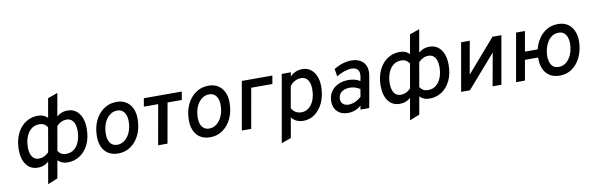

<svg xmlns="http://www.w3.org/2000/svg" viewBox="-57 -1264 6171 2009"><g transform="rotate(-10 3028.0 -259.5)"><path d="M569.5 12Q535 12 511.8 2.5Q488.5 -7 473.8 -20.2Q459 -33.5 451.5 -46L470.5 -149Q475 -134.5 486.2 -118.2Q497.5 -102 517.5 -90.2Q537.5 -78.5 567.5 -78.5Q618.5 -78.5 654 -107.5Q689.5 -136.5 708 -186.5Q726.5 -236.5 726.5 -299.5Q726.5 -336.5 716.2 -366.5Q706 -396.5 684.8 -414Q663.5 -431.5 630.5 -431.5Q602 -431.5 577.8 -419.8Q553.5 -408 535.5 -391.2Q517.5 -374.5 508.5 -359L521.5 -454Q544.5 -487 579.8 -505Q615 -523 659.5 -523Q711 -523 748 -495.5Q785 -468 804.8 -418.8Q824.5 -369.5 824.5 -304.5Q824.5 -205.5 790.2 -134.5Q756 -63.5 698 -25.8Q640 12 569.5 12ZM250.5 12Q173.5 12 129.5 -47.5Q85.5 -107 85.5 -204.5Q85.5 -279 105.2 -337.8Q125 -396.5 160 -437.8Q195 -479 241.5 -501Q288 -523 340.5 -523Q375 -523 398.2 -513.8Q421.5 -504.5 436.2 -491Q451 -477.5 458.5 -465L439.5 -362Q435 -376.5 423.8 -392.8Q412.5 -409 392.5 -420.8Q372.5 -432.5 342.5 -432.5Q291.5 -432.5 256 -403.2Q220.5 -374 202 -324Q183.5 -274 183.5 -211Q183.5 -174 193.8 -144Q204 -114 225.2 -96.8Q246.5 -79.5 279.5 -79.5Q308 -79.5 332.5 -91Q357 -102.5 374.8 -119.2Q392.5 -136 401.5 -151L388.5 -57Q365.5 -24.5 330.5 -6.2Q295.5 12 250.5 12ZM326 200.5 481.5 -685.5 586 -722 431.5 158.5Z M1106 12Q1016 12 965.5 -44.8Q915 -101.5 915 -203Q915 -295.5 949 -367.8Q983 -440 1042.8 -481.5Q1102.5 -523 1179 -523Q1265 -523 1315.8 -465.5Q1366.5 -408 1366.5 -311Q1366.5 -217.5 1332.8 -144.5Q1299 -71.5 1240 -29.8Q1181 12 1106 12ZM1110 -79.5Q1156 -79.5 1192.2 -108.8Q1228.5 -138 1249.2 -188.2Q1270 -238.5 1270 -302.5Q1270 -363.5 1243.5 -398Q1217 -432.5 1170 -432.5Q1125 -432.5 1088.8 -403.5Q1052.5 -374.5 1031.8 -324Q1011 -273.5 1011 -210Q1011 -148.5 1037.2 -114Q1063.5 -79.5 1110 -79.5Z M1530 0 1605 -424H1453L1468 -511H1871L1856 -424H1704.5L1629.5 0Z M2083 12Q1993 12 1942.5 -44.8Q1892 -101.5 1892 -203Q1892 -295.5 1926 -367.8Q1960 -440 2019.8 -481.5Q2079.5 -523 2156 -523Q2242 -523 2292.8 -465.5Q2343.5 -408 2343.5 -311Q2343.5 -217.5 2309.8 -144.5Q2276 -71.5 2217 -29.8Q2158 12 2083 12ZM2087 -79.5Q2133 -79.5 2169.2 -108.8Q2205.5 -138 2226.2 -188.2Q2247 -238.5 2247 -302.5Q2247 -363.5 2220.5 -398Q2194 -432.5 2147 -432.5Q2102 -432.5 2065.8 -403.5Q2029.5 -374.5 2008.8 -324Q1988 -273.5 1988 -210Q1988 -148.5 2014.2 -114Q2040.5 -79.5 2087 -79.5Z M2419 0 2509 -511H2833.5L2818.5 -424H2593.5L2518.5 0Z M2807.5 203 2933.5 -511H3030L3022 -467Q3076 -523 3154.5 -523Q3203 -523 3239.8 -496.5Q3276.5 -470 3296.8 -422.2Q3317 -374.5 3317 -310.5Q3317 -218 3285.2 -145Q3253.5 -72 3198 -30Q3142.5 12 3072.5 12Q3033 12 3001.2 -2.8Q2969.5 -17.5 2947.5 -46.5L2910.5 166.5ZM3067.5 -79.5Q3113 -79.5 3147.2 -107.2Q3181.5 -135 3200.8 -184.8Q3220 -234.5 3220 -300Q3220 -363.5 3194.8 -398Q3169.5 -432.5 3123.5 -432.5Q3088.5 -432.5 3056.2 -415Q3024 -397.5 3004 -368L2964 -141Q2980.5 -110.5 3007 -95Q3033.5 -79.5 3067.5 -79.5Z M3545 12Q3475.5 12 3434.2 -28.5Q3393 -69 3393 -136Q3393 -193.5 3420.2 -236.5Q3447.5 -279.5 3496 -303.2Q3544.5 -327 3609.5 -327Q3643.5 -327 3675.5 -318.5Q3707.5 -310 3731 -294L3739 -336Q3748.5 -385 3728.2 -411.8Q3708 -438.5 3662.5 -438.5Q3626.5 -438.5 3583 -424.2Q3539.5 -410 3500.5 -385L3487.5 -465Q3534 -494 3581.5 -508.5Q3629 -523 3674.5 -523Q3731.5 -523 3770.2 -499.8Q3809 -476.5 3825.5 -434.5Q3842 -392.5 3832 -336L3773 0H3679.5L3686.5 -41.5Q3661 -16.5 3623 -2.2Q3585 12 3545 12ZM3568 -73Q3602 -73 3638.2 -89Q3674.5 -105 3703.5 -133L3716.5 -212Q3693.5 -227.5 3665.8 -236.5Q3638 -245.5 3610 -245.5Q3572 -245.5 3544.2 -233.2Q3516.5 -221 3501.5 -198.5Q3486.5 -176 3486.5 -146Q3486.5 -112 3508.8 -92.5Q3531 -73 3568 -73Z M4414.5 12Q4380 12 4356.8 2.5Q4333.5 -7 4318.8 -20.2Q4304 -33.5 4296.5 -46L4315.5 -149Q4320 -134.5 4331.2 -118.2Q4342.5 -102 4362.5 -90.2Q4382.5 -78.5 4412.5 -78.5Q4463.5 -78.5 4499 -107.5Q4534.5 -136.5 4553 -186.5Q4571.5 -236.5 4571.5 -299.5Q4571.5 -336.5 4561.2 -366.5Q4551 -396.5 4529.8 -414Q4508.5 -431.5 4475.5 -431.5Q4447 -431.5 4422.8 -419.8Q4398.5 -408 4380.5 -391.2Q4362.5 -374.5 4353.5 -359L4366.5 -454Q4389.5 -487 4424.8 -505Q4460 -523 4504.5 -523Q4556 -523 4593 -495.5Q4630 -468 4649.8 -418.8Q4669.5 -369.5 4669.5 -304.5Q4669.5 -205.5 4635.2 -134.5Q4601 -63.5 4543 -25.8Q4485 12 4414.5 12ZM4095.5 12Q4018.5 12 3974.5 -47.5Q3930.5 -107 3930.5 -204.5Q3930.5 -279 3950.2 -337.8Q3970 -396.5 4005 -437.8Q4040 -479 4086.5 -501Q4133 -523 4185.5 -523Q4220 -523 4243.2 -513.8Q4266.5 -504.5 4281.2 -491Q4296 -477.5 4303.5 -465L4284.5 -362Q4280 -376.5 4268.8 -392.8Q4257.5 -409 4237.5 -420.8Q4217.5 -432.5 4187.5 -432.5Q4136.5 -432.5 4101 -403.2Q4065.5 -374 4047 -324Q4028.5 -274 4028.5 -211Q4028.5 -174 4038.8 -144Q4049 -114 4070.2 -96.8Q4091.5 -79.5 4124.5 -79.5Q4153 -79.5 4177.5 -91Q4202 -102.5 4219.8 -119.2Q4237.5 -136 4246.5 -151L4233.5 -57Q4210.5 -24.5 4175.5 -6.2Q4140.5 12 4095.5 12ZM4171 200.5 4326.5 -685.5 4431 -722 4276.5 158.5Z M4749 0 4839 -511H4931L4869 -162L5172.5 -511H5267L5177 0H5083.5L5146.5 -349L4842.5 0Z M5795.5 12Q5730 12 5686.8 -17.5Q5643.5 -47 5623 -98Q5602.5 -149 5605.5 -214H5465L5427 0H5333L5423 -511H5517L5480 -298.5H5615Q5630.5 -360.5 5664.2 -411.5Q5698 -462.5 5749.5 -492.8Q5801 -523 5868.5 -523Q5932 -523 5973.8 -494Q6015.5 -465 6035.8 -416.8Q6056 -368.5 6056 -311Q6056 -249 6038.8 -191.2Q6021.5 -133.5 5988.2 -87.5Q5955 -41.5 5906.2 -14.8Q5857.5 12 5795.5 12ZM5800 -79.5Q5838.5 -79.5 5868.2 -98.5Q5898 -117.5 5918.5 -149.5Q5939 -181.5 5949.2 -221.2Q5959.5 -261 5959.5 -302.5Q5959.5 -337.5 5949.2 -367Q5939 -396.5 5917.2 -414.5Q5895.5 -432.5 5860 -432.5Q5821.5 -432.5 5792 -413.5Q5762.5 -394.5 5742.2 -362.2Q5722 -330 5711.5 -290.5Q5701 -251 5701 -210Q5701 -154.5 5724.8 -117Q5748.5 -79.5 5800 -79.5Z"/></g></svg>

Font: Overpass Medium
Style: Italic
Weight: 500
Italic angle: -10°
Designer: Delve Withrington, Dave Bailey, Thomas Jockin
Foundry: Delve Fonts LLC
Version: Version 4.000